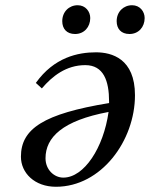

<svg xmlns="http://www.w3.org/2000/svg" viewBox="-20 -702 573 734"><path d="M426 -621C426 -592 443 -572 475 -572C510 -572 533 -599 533 -633C533 -658 515 -682 485 -682C452 -682 426 -657 426 -621ZM218 -621C218 -592 235 -572 267 -572C302 -572 325 -599 325 -633C325 -658 307 -682 277 -682C244 -682 218 -657 218 -621ZM60 -103C60 -41 112 12 194 12C367 12 496 -164 496 -338C496 -478 407 -502 347 -502C278 -502 187 -483 117 -385L140 -364C180 -411 233 -453 306 -453C376 -453 397 -393 397 -314V-308C147 -267 60 -210 60 -103ZM154 -97C154 -177 219 -241 395 -274C376 -138 302 -23 222 -23C187 -23 154 -53 154 -97Z"/></svg>

Font: Heuristica
Style: Italic
Weight: 400
Italic angle: -13°
Version: Version 1.0.1